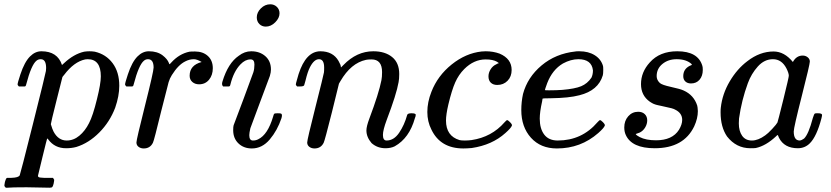

<svg xmlns="http://www.w3.org/2000/svg" viewBox="-59 -681 3875 895"><path d="M29 -278Q23 -284 23 -287Q23 -295 36 -334Q55 -392 81 -418Q105 -442 134 -442Q209 -442 230 -378L240 -387Q285 -429 333 -440Q345 -442 358 -442Q371 -442 383 -440Q435 -428 466 -386.5Q497 -345 497 -281Q497 -234 478 -179Q453 -113 404 -63.5Q355 -14 297 4Q275 10 249 10Q196 10 166 -31L161 -36Q160 -35 139 51Q118 137 118 138Q118 140 118.5 141.5Q119 143 120.5 144Q122 145 123.5 145.5Q125 146 127.5 146.5Q130 147 132.5 147Q135 147 139 147.5Q143 148 146 148Q149 148 154 148Q159 148 163 148H188Q193 155 193.5 157Q194 159 191 175Q188 187 185 190.5Q182 194 172 194Q156 194 119.5 193Q83 192 65 192Q-5 192 -24 194H-32Q-38 188 -38.5 185.5Q-39 183 -36 167Q-32 154 -30 151L-26 148H-6Q28 147 33 136Q36 130 94.5 -103Q153 -336 155 -350Q156 -355 156 -364Q156 -405 131 -405Q119 -405 111 -398Q87 -379 63 -287Q63 -286 62 -283.5Q61 -281 60.5 -280.5Q60 -280 59 -279Q58 -278 55.5 -278Q53 -278 51 -278Q49 -278 43 -278ZM232 -322 205 -215Q178 -108 178 -102Q185 -78 191 -67Q213 -26 252 -26Q284 -26 311 -48.5Q338 -71 356 -107Q374 -141 393 -219Q411 -291 411 -325Q411 -405 350 -405Q348 -405 343.5 -404.5Q339 -404 338 -404Q286 -393 240 -332Q238 -330 235 -326Z M611 11Q597 11 587 3.5Q577 -4 577 -17Q577 -30 617 -189Q657 -348 657 -366Q657 -405 631 -405Q620 -405 612 -398Q588 -379 564 -287Q564 -286 563 -283.5Q562 -281 561.5 -280.5Q561 -280 560 -279Q559 -278 556.5 -278Q554 -278 552 -278Q550 -278 544 -278H530Q524 -284 524 -287Q524 -295 537 -334Q556 -392 582 -418Q606 -442 635 -442Q674 -442 699 -423Q721 -406 728 -388Q730 -382 731 -381.5Q732 -381 739 -389Q776 -430 824 -440Q830 -441 850 -441Q887 -441 910 -420Q933 -399 933 -363Q933 -331 915.5 -309.5Q898 -288 869 -288Q850 -288 837.5 -299Q825 -310 825 -328Q825 -377 881 -392Q859 -405 845 -405Q824 -405 805 -395Q772 -379 742 -331Q732 -315 727 -298Q722 -281 693 -165Q659 -25 654 -16Q641 11 611 11Z M1138 -600Q1138 -623 1157 -642Q1176 -661 1201 -661Q1219 -661 1231.5 -649Q1244 -637 1244 -619Q1244 -597 1224 -577Q1204 -557 1180 -557Q1162 -557 1150 -569Q1138 -581 1138 -600ZM1127 -380Q1127 -404 1110 -404H1108Q1084 -404 1062 -381Q1030 -348 1015 -287Q1015 -286 1014 -283.5Q1013 -281 1012.5 -280.5Q1012 -280 1011 -279Q1010 -278 1007.5 -278Q1005 -278 1003 -278Q1001 -278 995 -278H981Q973 -286 978 -301Q1004 -387 1054 -421Q1081 -442 1112 -442Q1152 -442 1178 -419Q1204 -396 1204 -357Q1204 -344 1199 -327Q1198 -325 1153 -204L1108 -83Q1103 -61 1103 -51Q1103 -26 1120 -26Q1134 -26 1145 -32Q1189 -53 1214 -137Q1217 -149 1219.5 -151Q1222 -153 1236 -153Q1250 -153 1252 -151Q1258 -147 1253 -130Q1234 -73 1198.5 -31Q1163 11 1115 11Q1077 11 1052.5 -12.5Q1028 -36 1028 -74Q1028 -91 1030 -97Q1031 -99 1076.5 -220.5Q1122 -342 1122 -344Q1127 -360 1127 -380Z M1407 11Q1393 11 1383 3.5Q1373 -4 1373 -17Q1373 -30 1411 -180Q1449 -330 1451 -343Q1452 -348 1452 -366Q1452 -405 1428 -405Q1405 -405 1386 -368Q1375 -347 1365 -305Q1359 -285 1359 -284Q1357 -278 1340 -278H1326Q1320 -284 1320 -287Q1320 -291 1325 -308Q1355 -426 1417 -440Q1425 -442 1434 -442Q1493 -442 1519 -397Q1530 -378 1530 -369Q1530 -367 1531 -367L1542 -378Q1604 -442 1681 -442Q1736 -442 1769 -415Q1802 -388 1802 -336Q1802 -313 1799 -298Q1789 -241 1744 -123Q1726 -75 1726 -52Q1726 -26 1743 -26Q1777 -26 1801.5 -62Q1826 -98 1839 -145Q1841 -153 1859 -153Q1879 -153 1879 -146Q1879 -139 1875 -130Q1849 -37 1781 1Q1763 10 1738 10Q1700 10 1673 -14Q1649 -42 1649 -73Q1649 -92 1663 -129Q1707 -246 1719 -307Q1722 -322 1722 -345Q1722 -404 1673 -404Q1655 -404 1647 -402Q1577 -387 1528 -303L1521 -291L1488 -157Q1455 -26 1450 -16Q1437 11 1407 11Z M2326 -355Q2326 -324 2307 -304.5Q2288 -285 2259 -285Q2240 -285 2229 -295.5Q2218 -306 2218 -325Q2218 -342 2228 -358Q2238 -374 2254 -381Q2262 -386 2265 -386Q2269 -386 2258 -393Q2239 -404 2205 -404Q2150 -404 2105 -359Q2079 -333 2063 -297Q2047 -261 2031 -194Q2020 -147 2020 -119Q2020 -47 2083 -28Q2091 -26 2108 -26Q2123 -26 2139 -28Q2233 -42 2293 -111Q2302 -121 2305 -121Q2309 -121 2318 -112Q2330 -100 2327 -95Q2323 -84 2297 -61Q2235 -5 2140 9Q2118 11 2101 11Q1994 11 1952 -77Q1933 -114 1933 -159Q1933 -205 1952 -253Q1981 -328 2046.5 -380.5Q2112 -433 2186 -441Q2192 -442 2205 -442Q2240 -442 2270 -431Q2326 -407 2326 -355Z M2537 11Q2461 11 2416 -39Q2371 -89 2371 -168Q2371 -206 2379 -243Q2400 -321 2465.5 -376Q2531 -431 2623 -441Q2624 -442 2639 -442H2642Q2684 -442 2713.5 -423.5Q2743 -405 2752 -373Q2753 -369 2753 -355Q2753 -337 2751 -330Q2730 -259 2642 -237Q2593 -224 2508 -223Q2471 -223 2470 -221Q2470 -220 2468 -208Q2457 -159 2457 -128Q2457 -81 2478 -53.5Q2499 -26 2541 -26Q2653 -26 2726 -111Q2735 -121 2738 -121Q2742 -121 2751 -112Q2763 -100 2760 -95Q2756 -84 2730 -61Q2648 11 2537 11ZM2705 -353Q2699 -405 2637 -405Q2602 -405 2565 -385Q2516 -356 2492 -294Q2481 -264 2481 -261Q2481 -260 2501 -260Q2534 -260 2562 -262Q2621 -267 2650 -279Q2679 -291 2698 -319Q2705 -334 2705 -353Z M2916 -160Q2935 -160 2946.5 -149Q2958 -138 2958 -120Q2958 -103 2948.5 -87Q2939 -71 2923 -63Q2910 -58 2909 -58Q2906 -57 2905 -56.5Q2904 -56 2905 -55Q2908 -50 2923 -42Q2952 -27 2999 -27Q3075 -27 3106 -76Q3121 -101 3121 -122Q3121 -154 3088 -170Q3079 -176 3038 -184Q3033 -185 3022.5 -187.5Q3012 -190 3008.5 -190.5Q3005 -191 2998.5 -193Q2992 -195 2988.5 -196.5Q2985 -198 2980.5 -200.5Q2976 -203 2970 -207Q2929 -236 2929 -289Q2929 -345 2970 -390Q3016 -442 3098 -442Q3195 -442 3215 -374Q3217 -369 3217 -355Q3217 -327 3202 -309.5Q3187 -292 3162 -292Q3146 -292 3136 -301Q3126 -310 3126 -326Q3126 -359 3156 -374Q3164 -378 3165 -378Q3168 -378 3164 -383Q3140 -405 3095 -405Q3056 -405 3029 -383Q3002 -361 3002 -326Q3002 -308 3017 -294Q3027 -285 3068 -276Q3114 -266 3128 -259Q3175 -238 3191 -189Q3193 -183 3194 -163Q3194 -129 3177 -92Q3128 10 2993 10Q2886 10 2858 -52Q2851 -67 2851 -87Q2851 -118 2869.5 -139Q2888 -160 2916 -160Z M3716 -394Q3716 -381 3678.5 -233.5Q3641 -86 3641 -68Q3641 -26 3669 -26Q3678 -27 3689 -35Q3710 -55 3730 -131Q3736 -151 3740 -152Q3742 -153 3750 -153H3754Q3773 -153 3773 -145Q3773 -141 3770 -129Q3748 -45 3716 -13Q3693 10 3660 10Q3597 10 3572 -39Q3567 -52 3567 -51Q3566 -52 3563 -50Q3561 -48 3559 -46Q3511 -1 3464 9Q3458 10 3439 10Q3373 10 3330 -45Q3300 -89 3300 -157Q3300 -173 3301 -179Q3308 -243 3342.5 -301.5Q3377 -360 3425 -396Q3483 -441 3547 -441Q3597 -441 3637 -392Q3653 -422 3683 -422Q3696 -422 3706 -414Q3716 -406 3716 -394ZM3385 -106Q3385 -70 3400.5 -48Q3416 -26 3446 -26Q3475 -26 3508 -50Q3520 -58 3540.5 -80Q3561 -102 3565 -110Q3567 -114 3592.5 -217Q3618 -320 3618 -328Q3618 -340 3607 -362Q3585 -405 3544 -405Q3504 -405 3473.5 -371Q3443 -337 3427 -293Q3398 -214 3386 -129Q3386 -126 3385.5 -118Q3385 -110 3385 -106Z"/></svg>

Font: KaTeX_Math
Style: Italic
Weight: 400
Version: Version 3699957226